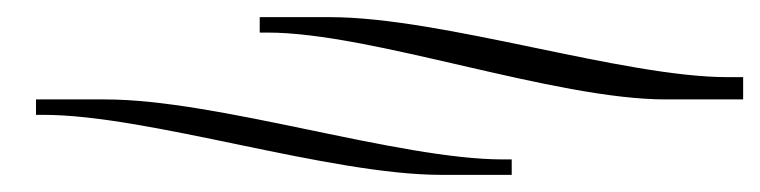

<svg xmlns="http://www.w3.org/2000/svg" viewBox="-20 -326 887 224"><path d="M847 -210V-236H829C707 -236 496 -306 365 -306H283V-288H292C414 -288 626 -210 757 -210ZM103 -210H22V-192H31C153 -192 364 -122 495 -122H577V-140H567C445 -140 234 -210 103 -210Z"/></svg>

Font: FoglihtenDeH02
Style: Regular
Weight: 500
Designer: gluk (gluksza@wp.pl|www.glukfonts.pl)
Version: Version 0.68